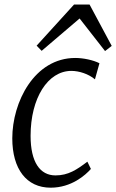

<svg xmlns="http://www.w3.org/2000/svg" viewBox="-20 -826 518 855"><path d="M205.6 9.8C298.3 9.8 360.8 -46.4 384.8 -73.7L369.1 -106C321.8 -70.3 284.2 -44.9 227.1 -44.9C158.2 -44.9 116.2 -104 116.2 -221.2C116.2 -389.2 192.9 -510.3 297.9 -510.3C332.5 -510.3 374.5 -496.6 402.8 -472.7L422.9 -544.4C395 -558.6 350.6 -567.9 315.4 -567.9C132.8 -567.9 34.7 -371.1 34.7 -210C34.7 -73.7 97.7 9.8 205.6 9.8ZM165.5 -599.6 334.5 -743.7 447.8 -598.6 477.5 -621.6 378.9 -805.7H309.6L143.1 -622.6Z"/></svg>

Font: Merriweather
Style: Light Italic
Weight: 300
Italic angle: -7.5°
Designer: Eben Sorkin
Foundry: Eben Sorkin
Version: Version 1.001